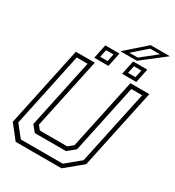

<svg xmlns="http://www.w3.org/2000/svg" viewBox="-226 -1111 1134 1243"><g transform="rotate(30 340.5 -489.5)"><path d="M86 0 5 -103 132 -700H273.5L161 -172L185 -141.5H390L427 -172L539.5 -700H681L554 -103L429 0ZM107.5 -30H421L526.5 -117L644.5 -670.5H563.5L454.5 -157L398 -111H165L127.5 -157L236.5 -670.5H155.5L38 -117ZM462.5 -726 484.5 -831H590.5L568.5 -726ZM254.5 -726 276.5 -831H382.5L360.5 -726ZM284.5 -750.5H340L351.5 -806.5H296.5ZM493 -750.5H548.5L560 -806.5H504.5ZM380 -847 530 -979H673.5L503.5 -847ZM435.5 -867.5H498L612 -958H538.5Z"/></g></svg>

Font: Tourney Thin Light
Style: Italic
Weight: 300
Italic angle: -12°
Version: Version 1.015